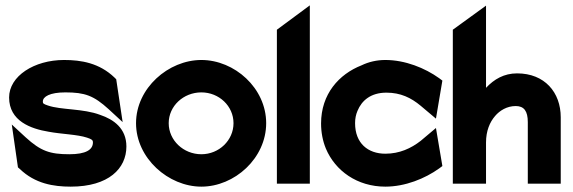

<svg xmlns="http://www.w3.org/2000/svg" viewBox="-20 -686 2139 717"><path d="M14 -322C14 -234 95 -205 162 -194C210 -185 269 -184 305 -172C323 -166 327 -163 327 -154C327 -127 301 -110 239 -110C166 -110 132 -122 76 -173L24 -221L47 -61L54 -55C111 0 180 11 244 11C386 11 452 -57 452 -139C452 -206 405 -240 354 -257C291 -281 208 -275 159 -292C141 -298 140 -300 140 -307C140 -325 166 -341 224 -341C297 -341 330 -329 386 -278L438 -230L414 -390L408 -396C351 -451 283 -462 219 -462C108 -462 14 -402 14 -322Z M488 -226C488 -95 609 11 732 11C856 11 974 -95 974 -226C974 -357 856 -462 732 -462C609 -462 488 -357 488 -226ZM610 -226C610 -290 665 -341 732 -341C798 -341 852 -290 852 -226C852 -162 798 -110 732 -110C665 -110 610 -162 610 -226Z M1014 0H1137V-666L1014 -575Z M1179 -225C1179 -192 1185 -160 1197 -131C1232 -48 1314 11 1419 11C1493 11 1567 -19 1620 -57L1632 -66L1608 -208L1551 -160C1515 -132 1472 -112 1419 -112C1354 -112 1306 -151 1306 -226C1306 -243 1309 -258 1315 -272C1331 -311 1365 -340 1423 -340C1476 -340 1515 -321 1551 -291L1608 -243L1632 -385L1620 -394C1567 -432 1493 -462 1419 -462C1387 -462 1357 -455 1330 -442C1246 -409 1179 -335 1179 -225Z M1671 0H1795V-154C1795 -197 1809 -230 1829 -253C1846 -273 1873 -290 1906 -290C1937 -290 1951 -271 1951 -230V0H2074V-248C2074 -341 2014 -412 1911 -412C1862 -412 1825 -390 1795 -358V-665L1671 -575Z"/></svg>

Font: Charger Sport
Style: UltNrw
Weight: 1000
Designer: Jasper
Foundry: Cannot Into Space Fonts
Version: Version 1.1